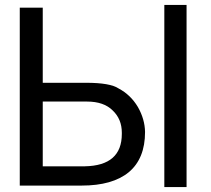

<svg xmlns="http://www.w3.org/2000/svg" viewBox="-20 -751 855 777"><path d="M735 -731H645V6H735ZM153 -720H60V0H311Q435 0 501 -54Q567 -109 567 -217Q566 -269 538 -318Q509 -367 460 -393Q426 -416 328 -416H153ZM153 -78V-340H332Q400 -340 436 -304Q473 -269 473 -214V-209Q473 -81 324 -78Z"/></svg>

Font: Sawarabi Gothic
Style: Regular
Weight: 400
Designer: mshio (mshio@users.sourceforge.jp)
Version: Version 20141215